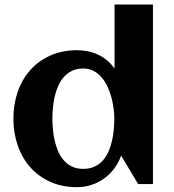

<svg xmlns="http://www.w3.org/2000/svg" viewBox="-20 -791 746 825"><path d="M637.2 0H573.7L500.5 -122.6Q489.7 -91.8 470.9 -66.9Q452.1 -42 427.5 -24.2Q402.8 -6.3 373.3 3.4Q343.8 13.2 311 13.2Q246.6 13.2 195.8 -9.8Q145 -32.7 109.9 -72.5Q74.7 -112.3 56.2 -166Q37.6 -219.7 37.6 -281.2Q37.6 -342.8 56.2 -396.5Q74.7 -450.2 109.9 -489.7Q145 -529.3 195.8 -552.2Q246.6 -575.2 311 -575.2Q360.4 -575.2 401.6 -556.2Q442.9 -537.1 472.2 -496.6V-771.5H637.2ZM471.2 -281.2Q471.2 -300.8 468.3 -324.2Q465.3 -347.7 459 -371.6Q452.6 -395.5 442.4 -418Q432.1 -440.4 417.2 -458Q402.3 -475.6 382.6 -486.1Q362.8 -496.6 337.4 -496.6Q309.6 -496.6 289.1 -486.6Q268.6 -476.6 253.9 -459.7Q239.3 -442.9 229.7 -420.9Q220.2 -398.9 214.8 -375Q209.5 -351.1 207.3 -326.9Q205.1 -302.7 205.1 -281.2Q205.1 -259.8 207.3 -235.6Q209.5 -211.4 214.8 -187.5Q220.2 -163.6 229.7 -141.4Q239.3 -119.1 253.9 -102.3Q268.6 -85.4 289.1 -75.4Q309.6 -65.4 337.4 -65.4Q365.2 -65.4 386.2 -75.2Q407.2 -85 422.1 -101.8Q437 -118.7 446.5 -140.4Q456.1 -162.1 461.4 -186.3Q466.8 -210.4 469 -234.9Q471.2 -259.3 471.2 -281.2Z"/></svg>

Font: Aclonica
Style: Regular
Weight: 400
Version: Version 1.001